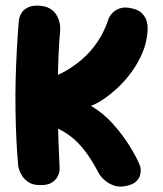

<svg xmlns="http://www.w3.org/2000/svg" viewBox="-20 -670 588 692"><path d="M433.2 0.5Q410.5 5.2 392.5 -0.8Q374.5 -6.8 362.2 -16.4Q350 -26 343.9 -34.1Q337.8 -42.2 337.8 -42.2Q310.8 -94.5 286 -126.1Q261.2 -157.8 236.9 -176.8Q212.5 -195.8 185.4 -207.9Q158.2 -220 125.2 -233L128.2 -377.2Q193.2 -397.5 236.5 -426.4Q279.8 -455.2 307.1 -487.5Q334.5 -519.8 349.5 -549.8Q364.5 -579.8 371.2 -602.5Q371.2 -602.5 375.1 -610.1Q379 -617.8 388.6 -626.6Q398.2 -635.5 414.4 -640.5Q430.5 -645.5 454.8 -640Q480.8 -634.5 493.4 -620.4Q506 -606.2 509.4 -591.2Q512.8 -576.2 512.1 -565.1Q511.5 -554 511.5 -554Q508.5 -515 493 -478.9Q477.5 -442.8 455 -411.6Q432.5 -380.5 406 -355.5Q379.5 -330.5 354 -313.2Q328.5 -296 307.8 -288.5Q351.2 -263.2 386.4 -224.2Q421.5 -185.2 447 -144.1Q472.5 -103 485 -71.5Q485 -71.5 486.6 -62.6Q488.2 -53.8 485.4 -40.8Q482.5 -27.8 470.8 -16.1Q459 -4.5 433.2 0.5ZM124 -3Q98.2 -3 82.8 -13.4Q67.2 -23.8 59.1 -37.1Q51 -50.5 48.4 -60.5Q45.8 -70.5 45.8 -70.5Q41.8 -113.5 39.2 -164.5Q36.8 -215.5 35.9 -270.9Q35 -326.2 36.4 -382.5Q37.8 -438.8 40.8 -492.8Q43.8 -546.8 47.8 -594.8Q47.8 -594.8 49.4 -603.4Q51 -612 57.1 -622.6Q63.2 -633.2 77.2 -641.5Q91.2 -649.8 115.8 -649.8Q142.2 -649 158.2 -640.1Q174.2 -631.2 182.4 -618Q190.5 -604.8 193.8 -591.9Q197 -579 197 -570.1Q197 -561.2 197 -561.2Q193 -520.2 191 -472Q189 -423.8 188.5 -371.2Q188 -318.8 188.5 -264.8Q189 -210.8 190.9 -158.5Q192.8 -106.2 195 -59.5Q195 -59.5 193.8 -50.9Q192.5 -42.2 186 -30.9Q179.5 -19.5 165 -10.9Q150.5 -2.2 124 -3Z"/></svg>

Font: Sour Gummy Black
Style: Regular
Weight: 900
Version: Version 1.000